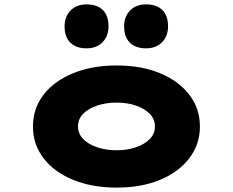

<svg xmlns="http://www.w3.org/2000/svg" viewBox="-20 -844 1060 874"><path d="M511 10Q399 10 312.5 -25.5Q226 -61 178 -124Q130 -187 130 -268Q130 -350 178 -412.5Q226 -475 312.5 -510.5Q399 -546 511 -546Q624 -546 709 -510.5Q794 -475 842 -412.5Q890 -350 890 -268Q890 -187 842 -124Q794 -61 709 -25.5Q624 10 511 10ZM511 -160Q559 -160 598.5 -173.5Q638 -187 662 -211.5Q686 -236 685 -268Q686 -301 662 -325.5Q638 -350 598.5 -363.5Q559 -377 511 -377Q463 -377 422.5 -363.5Q382 -350 358.5 -326Q335 -302 335 -268Q335 -236 358.5 -211.5Q382 -187 422.5 -173.5Q463 -160 511 -160ZM645 -624Q597 -624 571 -650Q545 -676 545 -724Q545 -768 572 -796Q599 -824 645 -824Q693 -824 719 -798.5Q745 -773 745 -724Q745 -680 718 -652Q691 -624 645 -624ZM374 -624Q326 -624 300 -650Q274 -676 274 -724Q274 -768 301 -796Q328 -824 374 -824Q422 -824 448 -798.5Q474 -773 474 -724Q474 -680 447 -652Q420 -624 374 -624Z"/></svg>

Font: Lexend Zetta Black
Style: Regular
Weight: 900
Designer: Bonnie Shaver-Troup, Thomas Jockin
Foundry: Lexend
Version: Version 1.007